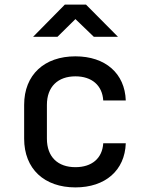

<svg xmlns="http://www.w3.org/2000/svg" viewBox="-20 -805 640 835"><path d="M124 -645H230L308 -722L388 -645H493L354 -785H262ZM308 10C438 10 523 -64 527 -182H429C425 -116 379 -78 308 -78C232 -78 184 -122 184 -202V-349C184 -428 232 -473 308 -473C379 -473 425 -434 429 -368H527C523 -486 438 -560 308 -560C173 -560 85 -480 85 -349V-202C85 -70 173 10 308 10Z"/></svg>

Font: JetBrains Mono Medium
Style: Regular
Weight: 436
Monospace: yes
Designer: Philipp Nurullin, Konstantin Bulenkov
Foundry: JetBrains
Version: Version 2.305